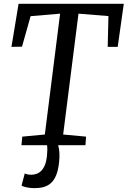

<svg xmlns="http://www.w3.org/2000/svg" viewBox="-20 -767 674 1014"><path d="M93.3 0H228.5C230.5 13.2 230.5 30.3 228 58.1C220.2 130.4 185.5 155.8 145.5 155.8C130.4 155.8 119.1 153.3 110.8 148.9L93.8 212.9C104.5 220.7 135.3 226.6 161.1 226.6C233.4 226.6 280.3 200.2 292 90.3C295.9 55.7 294.4 22 287.1 0H431.2L434.6 -45.4L313.5 -56.6L394.5 -694.8L552.7 -682.1L548.8 -519.5H601.6L633.8 -747.1H78.1L40.5 -519.5L96.2 -520.5L141.6 -681.6L297.4 -694.8L216.8 -56.6L97.7 -45.4Z"/></svg>

Font: Merriweather
Style: Italic
Weight: 400
Italic angle: -7.5°
Designer: Eben Sorkin
Foundry: Eben Sorkin
Version: Version 1.001